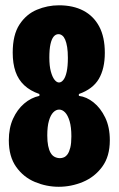

<svg xmlns="http://www.w3.org/2000/svg" viewBox="-20 -693 448 725"><path d="M201.8 12.3Q155.5 12.3 112 -5.8Q68.5 -24 40.9 -63Q13.3 -102 13.3 -163.2Q13.3 -209.5 29.2 -244.6Q45.2 -279.7 71.2 -301.9Q97.2 -324.2 128.8 -331V-338L200.2 -360L277.8 -338V-331Q306.8 -327.5 333.2 -306.4Q359.7 -285.3 377.2 -249.2Q394.7 -213 394.7 -163.3Q394.7 -102.5 366.2 -63.7Q337.8 -24.8 293.5 -6.2Q249.2 12.3 201.8 12.3ZM206.7 -95.8Q213.8 -95.8 221.3 -98.9Q228.8 -102 235.2 -110.8Q241.5 -119.7 245.5 -135.8Q249.5 -152 249.5 -178.2Q249.5 -213 242.8 -235.5Q236 -258 225.7 -268.6Q215.3 -279.2 203.3 -279.2Q191.5 -279.2 181.2 -268.8Q171 -258.5 164.8 -237.1Q158.5 -215.7 158.5 -181.5Q158.5 -158.7 161.8 -142.5Q165 -126.3 171.1 -115.8Q177.2 -105.3 186.4 -100.6Q195.7 -95.8 206.7 -95.8ZM202.8 -381.5Q211.7 -381.5 219.5 -391.5Q227.3 -401.5 231.8 -422Q236.3 -442.5 236.3 -474.5Q236.3 -498.2 233.6 -515.2Q230.8 -532.3 226.2 -543Q221.7 -553.7 215.1 -558.8Q208.5 -564 200.8 -564Q190.2 -564 182.5 -554.7Q174.8 -545.3 170.6 -526.2Q166.3 -507 166.3 -475.8Q166.3 -444 172 -423Q177.7 -402 185.9 -391.8Q194.2 -381.5 202.8 -381.5ZM200.2 -297 128.8 -329V-338Q94 -350 71.6 -371Q49.2 -392 38.6 -422.5Q28 -453 28 -494.3Q28 -561.5 53.6 -600.5Q79.2 -639.5 119.2 -656.2Q159.3 -673 202.7 -673Q256.2 -673 294.8 -652.8Q333.5 -632.5 354.7 -592.8Q375.8 -553 375.8 -493.7Q375.8 -433.7 353.2 -395.1Q330.5 -356.5 277.8 -338V-329Z"/></svg>

Font: Bricolage Grotesque 96pt ExtraBold Condensed
Style: Regular
Weight: 800
Width: 3
Version: Version 1.001;gftools[0.9.33.dev8+g029e19f]